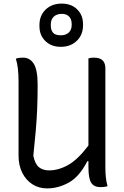

<svg xmlns="http://www.w3.org/2000/svg" viewBox="-20 -1030 690 1066"><path d="M241 16Q196 16 160.5 -6.5Q125 -29 104 -70Q83 -111 83 -166V-578Q83 -616 79.5 -647.5Q76 -679 68 -704Q79 -708 88 -709Q97 -710 108 -710Q146 -710 167.5 -676Q189 -642 189 -558Q189 -489 186.5 -427.5Q184 -366 178.5 -303.5Q173 -241 165 -165Q175 -118 197 -101Q219 -84 252 -84Q305 -84 358.5 -114Q412 -144 471 -222V-706Q484 -710 502 -710Q565 -710 565 -651V-100Q565 -72 567.5 -47Q570 -22 577 4Q560 9 538 9Q502 9 486.5 -15Q471 -39 471 -103V-135H465Q420 -48 361.5 -16Q303 16 241 16ZM323 -1010Q376 -1010 408.5 -978Q441 -946 441 -896V-889Q441 -837 406.5 -803.5Q372 -770 317 -770Q265 -770 232 -802Q199 -834 199 -885V-891Q199 -944 233.5 -977Q268 -1010 323 -1010ZM324 -953Q295 -953 278.5 -937.5Q262 -922 262 -894V-887Q262 -858 280 -843Q295 -834 317 -834Q346 -834 362 -849.5Q378 -865 378 -891V-897Q378 -928 358 -943Q344 -953 324 -953Z"/></svg>

Font: Recursive Sn Csl St
Style: Regular
Weight: 400
Version: Version 1.079;hotconv 1.0.112;makeotfexe 2.5.65598; ttfautoh